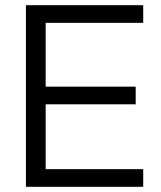

<svg xmlns="http://www.w3.org/2000/svg" viewBox="-20 -720 622 740"><path d="M80 -700H532V-632H156V-386H503V-318H156V-68H532V0H80Z"/></svg>

Font: Chakra Petch
Style: Regular
Weight: 400
Designer: Katatrad Aksorn Co.,Ltd.
Foundry: Cadson Demak Co.,Ltd.
Version: Version 1.000; ttfautohint (v1.6)